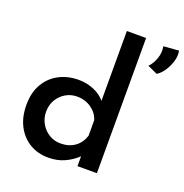

<svg xmlns="http://www.w3.org/2000/svg" viewBox="-139 -905 999 1041"><g transform="rotate(20 360.5 -384.5)"><path d="M250 11Q190 11 143 -17Q96 -45 69 -96.5Q42 -148 42 -218Q42 -289 71 -339Q100 -389 150 -415.5Q200 -442 264 -442Q310 -442 351.5 -424.5Q393 -407 417 -377V-780H528V0H416V-57Q385 -27 343.5 -8Q302 11 250 11ZM286 -84Q335 -84 368.5 -108Q402 -132 416 -175V-265Q404 -304 368.5 -329Q333 -354 286 -354Q250 -354 220.5 -336.5Q191 -319 173 -289Q155 -259 155 -220Q155 -182 173 -151Q191 -120 220.5 -102Q250 -84 286 -84ZM719 -777Q725 -749 716 -717.5Q707 -686 689 -658.5Q671 -631 648 -617L591 -643Q612 -663 625 -699Q638 -735 631 -770Z"/></g></svg>

Font: Synthetic SemiBold
Style: Regular
Weight: 600
Designer: Santiago Orozco
Foundry: Typemade
Version: Version 2.000; ttfautohint (v1.8.4.7-5d5b)